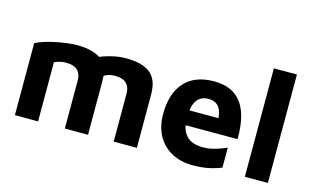

<svg xmlns="http://www.w3.org/2000/svg" viewBox="-87 -937 1931 1192"><g transform="rotate(15 879.0 -341.0)"><path d="M536 -340V0H387V-310Q387 -329 381.5 -345Q376 -361 365 -372.5Q354 -384 335 -390.5Q316 -397 289 -397Q266 -397 246.5 -391.5Q227 -386 215 -380V0H66V-463Q85 -473 116 -483.5Q147 -494 184 -502Q221 -510 258.5 -515Q296 -520 328 -520Q396 -520 442.5 -502.5Q489 -485 512.5 -446Q536 -407 536 -340ZM383 -429Q414 -456 458 -476.5Q502 -497 551 -508.5Q600 -520 642 -520Q710 -520 756.5 -502.5Q803 -485 826.5 -446Q850 -407 850 -340V0H701V-310Q701 -329 695.5 -345Q690 -361 679 -372.5Q668 -384 649 -390.5Q630 -397 603 -397Q580 -397 560.5 -390.5Q541 -384 529 -374Z M1211 15Q1135 15 1076.5 -16.5Q1018 -48 985.5 -106.5Q953 -165 953 -246Q953 -378 1018.5 -450.5Q1084 -523 1206 -523Q1290 -523 1341.5 -487Q1393 -451 1417 -382Q1441 -313 1440 -214H1055L1039 -309H1317L1295 -262Q1294 -343 1272 -376Q1250 -409 1200 -409Q1172 -409 1149.5 -395Q1127 -381 1114.5 -348.5Q1102 -316 1102 -259Q1102 -187 1136.5 -148Q1171 -109 1247 -109Q1275 -109 1302.5 -115.5Q1330 -122 1354 -131Q1378 -140 1395 -147V-19Q1359 -4 1314.5 5.5Q1270 15 1211 15Z M1692 0H1544V-697H1692Z"/></g></svg>

Font: Maven Pro
Style: Bold
Weight: 700
Designer: Joe Prince
Foundry: Joe Prince
Version: Version 2.103